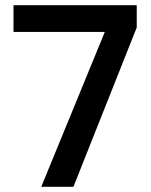

<svg xmlns="http://www.w3.org/2000/svg" viewBox="-20 -720 583 740"><path d="M139 0 384 -597H32V-700H507V-614L263 0Z"/></svg>

Font: DM Sans 9pt SemiBold
Style: Regular
Weight: 600
Version: Version 4.004;gftools[0.9.30]